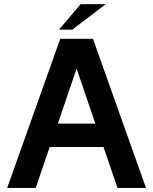

<svg xmlns="http://www.w3.org/2000/svg" viewBox="-20 -920 750 940"><path d="M355 -584 263.2 -314.9H446.8ZM15.1 0 274.9 -730H435.1L694.8 0H555.2L486.8 -200.2H223.1L154.8 0ZM375 -899.9H498L334 -774.9H269Z"/></svg>

Font: Miedinger*
Style: Bold
Weight: 700
Version: Version 001.000